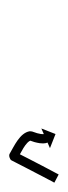

<svg xmlns="http://www.w3.org/2000/svg" viewBox="106 -440 147 415"><g transform="rotate(-90 179.5 -232.5)"><path d="M-6.9 -190.3C-7.2 -189.7 -7.5 -189.1 -7.8 -188.5L9.9 -179.2C10.2 -179.8 10.5 -180.4 10.8 -180.9C11.7 -182.6 12.6 -184.2 13.4 -185.9C14.8 -188.5 16.1 -191 17.5 -193.6C19.3 -196.9 21 -200.3 22.8 -203.6C24.8 -207.5 26.9 -211.5 29 -215.4C31.3 -219.8 33.6 -224.2 35.9 -228.7C38.3 -233.4 40.8 -238.1 43.2 -242.8C45.7 -247.7 48.2 -252.6 50.7 -257.5C53.2 -262.3 55.7 -267.2 58.2 -272.1C59.2 -274 54.8 -273.5 50.6 -272.3C46.4 -271.1 42.5 -269.1 44.3 -268C54.1 -262.2 81.7 -250.1 83.5 -238.5C83.6 -238.3 83.7 -239.7 83.9 -241.1C84 -242.5 84.1 -243.9 84 -243.7C82.5 -239.6 81.1 -235.6 79.9 -231.5C79.9 -231.5 79.9 -231.4 79.9 -231.3C79.8 -231.2 79.8 -231.1 79.8 -231.1C78.9 -227.7 78.1 -224.2 77.6 -220.7C77.6 -220.7 77.6 -220.6 77.5 -220.5C77.5 -220.4 77.5 -220.2 77.5 -220.2C77.2 -217.7 77 -215.1 77 -212.5C77 -212.5 77 -212.4 77 -212.2C77.1 -212.1 77.1 -211.9 77.1 -211.9C77.2 -210.3 77.3 -208.7 77.6 -207.1C77.6 -207.1 77.7 -207 77.7 -206.8C77.7 -206.7 77.8 -206.6 77.8 -206.6C78 -205.7 78.2 -204.9 78.5 -204.2C78.5 -204.2 78.5 -204.1 78.6 -204C78.6 -203.9 78.6 -203.8 78.6 -203.8C78.7 -203.6 78.8 -203.4 78.9 -203.3L66.8 -198L97.3 -186L109.3 -216.6L97.2 -211.3C97.2 -211.4 97.2 -211.4 97.1 -211.5C97.1 -211.5 97.1 -211.4 97.2 -211.3C97.2 -211.2 97.2 -211.1 97.2 -211.1C97.2 -211.3 97.2 -211.4 97.1 -211.6C97.1 -211.6 97.2 -211.4 97.2 -211.3C97.2 -211.1 97.3 -211 97.3 -211C97.1 -211.7 97.1 -212.5 97 -213.2C97 -213.2 97 -213.1 97 -212.9C97 -212.8 97 -212.6 97 -212.6C97 -214.4 97.2 -216.2 97.4 -218C97.4 -218 97.4 -217.9 97.3 -217.7C97.3 -217.6 97.3 -217.5 97.3 -217.5C97.8 -220.4 98.4 -223.2 99.2 -226.1C99.2 -226.1 99.1 -226 99.1 -225.9C99.1 -225.8 99.1 -225.7 99.1 -225.7C100.2 -229.4 101.4 -233.1 102.8 -236.7C102.9 -236.9 103 -238 103.1 -239.2C103.2 -240.4 103.3 -241.6 103.3 -241.8C99.8 -263.1 71.2 -275.4 54.4 -285.3C52.6 -286.3 49.6 -286.3 46.8 -285.4C44 -284.6 41.4 -283.1 40.4 -281.2C37.9 -276.3 35.4 -271.5 32.9 -266.6C30.4 -261.7 27.9 -256.9 25.4 -252C23 -247.3 20.6 -242.6 18.1 -237.9C15.8 -233.5 13.5 -229.1 11.2 -224.7C9.2 -220.8 7.1 -216.8 5.1 -212.9C3.3 -209.6 1.6 -206.3 -0.2 -202.9C-1.5 -200.4 -2.9 -197.8 -4.2 -195.2C-5.1 -193.6 -6 -191.9 -6.9 -190.3Z"/></g></svg>

Font: FRB American Cursive Just Arrows Extrabold
Style: Bold Italic
Weight: 800
Italic angle: -25°
Version: Version 2.0;Modular Font Editor K font №1